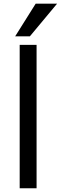

<svg xmlns="http://www.w3.org/2000/svg" viewBox="-20 -1013 327 1033"><path d="M61.5 -817.4 171.9 -993.2H287.1L140.6 -817.4ZM85.9 0V-771.5H176.8V0Z"/></svg>

Font: Gothic A1 Medium
Style: Regular
Weight: 500
Designer: HanYang I&C Co.,Ltd.
Foundry: HanYang I&C Co.,Ltd.
Version: Version 2.50